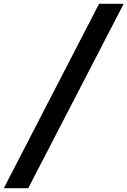

<svg xmlns="http://www.w3.org/2000/svg" viewBox="-46 -843 668 1006"><path d="M-26 143H102L602 -823H473Z"/></svg>

Font: Iosevka Sparkle
Style: Bold Italic
Weight: 700
Italic angle: -9°
Designer: Belleve Invis
Foundry: Belleve Invis
Version: Version 4.5.0; ttfautohint (v1.8.3)